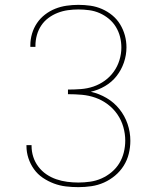

<svg xmlns="http://www.w3.org/2000/svg" viewBox="-20 -763 640 791"><path d="M303 8Q277 8 251.5 5Q226 2 202 -7Q178 -16 156.5 -30.5Q135 -45 120 -66Q105 -87 97 -111.5Q89 -136 89 -162V-165H110V-162Q110 -139 117 -117Q124 -95 138 -76.5Q152 -58 171 -45Q190 -32 212 -24.5Q234 -17 257 -14Q280 -11 303 -11Q327 -11 351.5 -14.5Q376 -18 398.5 -28Q421 -38 440 -54Q459 -70 471.5 -90.5Q484 -111 490 -135Q496 -159 496 -184Q496 -212 488 -240Q480 -268 463.5 -292Q447 -316 423.5 -333.5Q400 -351 373 -360.5Q346 -370 317.5 -372.5Q289 -375 260 -375V-394Q286 -394 313 -396Q340 -398 365 -406.5Q390 -415 411.5 -430.5Q433 -446 448.5 -467.5Q464 -489 472 -515Q480 -541 480 -567Q480 -590 474.5 -611.5Q469 -633 457.5 -652Q446 -671 428.5 -685.5Q411 -700 390.5 -709Q370 -718 347.5 -721Q325 -724 303 -724Q281 -724 259.5 -721Q238 -718 217.5 -710Q197 -702 179.5 -689Q162 -676 150 -658Q138 -640 132 -618.5Q126 -597 126 -575V-570H105V-576Q105 -601 112 -624.5Q119 -648 132.5 -668Q146 -688 165.5 -703Q185 -718 207.5 -727Q230 -736 254.5 -739.5Q279 -743 303 -743Q328 -743 352.5 -739.5Q377 -736 400 -726Q423 -716 442.5 -700Q462 -684 475 -662.5Q488 -641 494.5 -617Q501 -593 501 -568Q501 -536 490.5 -505.5Q480 -475 460.5 -450Q441 -425 413 -408.5Q385 -392 354 -385Q389 -377 419.5 -359Q450 -341 472 -313.5Q494 -286 505.5 -252.5Q517 -219 517 -183Q517 -156 510.5 -129.5Q504 -103 489.5 -80Q475 -57 454 -39.5Q433 -22 408.5 -11Q384 0 357 4Q330 8 303 8Z"/></svg>

Font: Iosevka Aile Thin
Style: Regular
Weight: 100
Designer: Belleve Invis
Foundry: Belleve Invis
Version: Version 31.1.0; ttfautohint (v1.8.4)